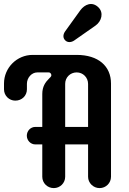

<svg xmlns="http://www.w3.org/2000/svg" viewBox="-51 -941 653 970"><path d="M-30.8 -519V-489.7C-30.8 -457.5 -4.9 -432.6 26.4 -432.6C59.6 -432.6 85 -457.5 85 -489.7V-517.6C85 -547.9 108.4 -575.2 137.7 -575.2H194.3C205.1 -575.2 208.5 -565.9 208.5 -560.5C208.5 -554.2 201.7 -549.3 195.8 -543C178.7 -525.9 162.6 -503.9 162.6 -466.3V-299.8H127.4C103.5 -299.8 84.5 -279.8 84.5 -255.4C84.5 -231.9 103.5 -211.4 127.4 -211.4H162.6V-47.9C162.6 -16.6 188 9.3 220.7 9.3C252.4 9.3 278.3 -16.1 278.3 -47.9V-211.4H394V-47.9C394 -16.6 420.4 9.3 452.1 9.3C484.4 9.3 509.8 -16.6 509.8 -47.9V-519C509.8 -606.9 445.8 -663.6 336.4 -663.6H113.8C34.2 -663.6 -30.8 -598.6 -30.8 -519ZM278.3 -517.6C278.3 -549.3 303.2 -575.2 336.4 -575.2C368.7 -575.2 394 -549.3 394 -517.1V-299.8H278.3ZM277.8 -782.2C267.6 -767.6 265.6 -750 278.3 -737.3C290.5 -724.6 309.6 -726.6 323.7 -736.3L431.2 -811.5C462.9 -833.5 474.1 -877.4 445.8 -904.3C414.6 -934.6 377 -919.4 354.5 -888.7Z"/></svg>

Font: Supermercado One
Style: Regular
Weight: 400
Designer: James Grieshaber
Foundry: James Grieshaber
Version: Version 1.002